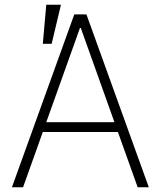

<svg xmlns="http://www.w3.org/2000/svg" viewBox="-20 -788 676 808"><path d="M77.1 0H30.2L292.6 -727.3H343.8L606.2 0H559.3L476.2 -232.6H160.2ZM174.7 -273.8H461.6L320 -670.1H316.4ZM160.2 -603.7 174.7 -768.1H236.5L197.4 -603.7Z"/></svg>

Font: Inter UI Extra Light
Style: Regular
Weight: 200
Designer: Rasmus Andersson
Foundry: rsms
Version: 3.2;8d6f07862